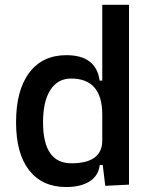

<svg xmlns="http://www.w3.org/2000/svg" viewBox="-20 -752 626 782"><path d="M249.5 9.8Q152.3 9.8 98.9 -58.3Q45.4 -126.5 45.4 -253.9Q45.4 -384.3 99.1 -455.8Q152.8 -527.3 250.5 -527.3Q371.6 -527.3 385.7 -423.8H396.5V-732.4H505.4V0L408.7 4.9L398.4 -80.1H386.2Q380.9 -35.6 344.5 -12.9Q308.1 9.8 249.5 9.8ZM155.3 -253.9Q155.3 -86.9 270.5 -86.9Q396.5 -86.9 396.5 -179.7V-285.2Q396.5 -432.1 269.5 -432.1Q214.8 -432.1 185.1 -385.5Q155.3 -338.9 155.3 -253.9Z"/></svg>

Font: Caskaydia Cove Medium
Style: Regular
Weight: 500
Monospace: yes
Designer: Aaron Bell
Foundry: Saja Typeworks
Version: Version 4.300; ttfautohint (v1.8.3)